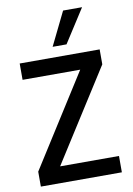

<svg xmlns="http://www.w3.org/2000/svg" viewBox="-102 -1013 745 1076"><g transform="rotate(-10 271.0 -475.0)"><path d="M41 0V-85L372 -607H44V-700H499V-615L167 -93H502V0ZM242 -760 335 -950H443L321 -760Z"/></g></svg>

Font: HostGroteskMedium
Style: Regular
Weight: 500
Designer: Doukan Karapınar based on Poppins by Indian Type Foundry, Jonny Pinhorn
Foundry: Element Type
Version: Version 1.001; ttfautohint (v1.8.4.7-5d5b)